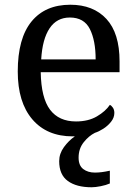

<svg xmlns="http://www.w3.org/2000/svg" viewBox="-20 -566 575 811"><path d="M367 225Q303 225 266.5 198.5Q230 172 230 115Q230 83 250 55.5Q270 28 296 10H287Q178 10 116.5 -62Q55 -134 55 -264Q55 -404 113 -475Q171 -546 277 -546Q374 -546 429.5 -486Q485 -426 485 -307V-261H152Q154 -152 191.5 -102.5Q229 -53 301 -53Q353 -53 389.5 -74.5Q426 -96 444 -123Q451 -120 457 -111Q463 -102 463 -89Q463 -69 449 -51.5Q435 -34 416 -22Q397 -10 381 -5Q355 8 333.5 35Q312 62 312 100Q312 133 331.5 148Q351 163 381 163Q395 163 410.5 161Q426 159 444 155V209Q428 216 405.5 220.5Q383 225 367 225ZM384 -315Q384 -395 359.5 -443.5Q335 -492 275 -492Q220 -492 189.5 -446.5Q159 -401 154 -315Z"/></svg>

Font: Noto Serif Dogra
Style: Regular
Weight: 400
Designer: Ek Type
Foundry: Ek Type
Version: Version 1.005